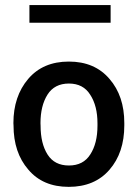

<svg xmlns="http://www.w3.org/2000/svg" viewBox="-20 -725 552 755"><path d="M139.6 -231Q139.6 -160.6 167 -117.4Q194.3 -74.2 251 -74.2Q307.6 -74.2 335 -117.7Q363.3 -161.1 363.3 -231V-240.2Q363.3 -308.6 335 -352.1Q307.6 -396.5 251 -396.5Q194.3 -396.5 166.7 -352.8Q139.2 -309.1 139.2 -240.7ZM410.6 -414.6Q468.8 -347.7 468.8 -241.2V-231.9Q468.8 -124.5 410.4 -57.4Q352.1 9.8 250.2 9.8Q148.4 9.8 91.3 -58.1Q33.2 -125 33.2 -231.9L32.7 -240.7Q32.7 -346.2 90.8 -414.6Q148.9 -482.9 250.7 -482.9Q352.5 -482.9 410.6 -414.6ZM415 -705.1V-635.7H95.7V-705.1Z"/></svg>

Font: Yantramanav Medium
Style: Regular
Weight: 500
Version: Version 1.001;PS 1.0;hotconv 1.0.72;makeotf.lib2.5.5900; ttf